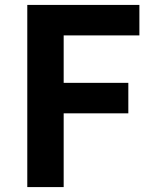

<svg xmlns="http://www.w3.org/2000/svg" viewBox="-20 -761 625 781"><path d="M91 0V-741H547V-617H239V-424H502V-300H239V0Z"/></svg>

Font: Chiron Sans HK TT
Style: Bold
Weight: 700
Designer: Ryoko NISHIZUKA 西塚涼子 (kana, bopomofo & ideographs); Paul D. Hunt (Latin, Greek & Cyrillic); Sandoll Communications 산돌커뮤니
Foundry: Adobe
Version: Version 2.022;hotconv 1.0.109;makeotfexe 2.5.65596